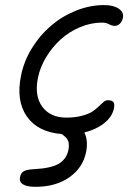

<svg xmlns="http://www.w3.org/2000/svg" viewBox="-20 -555 538 749"><path d="M118.2 173.8Q85 173.8 69.6 164.1Q54.2 154.3 58.1 136.2Q61 120.1 72.3 113.3Q83.5 106.4 111.8 105Q179.7 101.6 210 83.3Q240.2 64.9 247.1 28.8Q248.5 20.5 248.5 13.4Q248.5 6.3 247.8 1.5Q247.1 -3.4 243.9 -8.8Q240.7 -14.2 239.3 -16.4Q237.8 -18.6 232.7 -22.7Q227.5 -26.9 226.6 -27.6Q225.6 -28.3 220.2 -32.2Q127.4 -39.6 84.7 -100.8Q42 -162.1 62 -259.8Q73.2 -316.4 104.7 -367.4Q136.2 -418.5 179.7 -455.3Q223.1 -492.2 277.1 -513.7Q331.1 -535.2 386.2 -535.2Q422.9 -535.2 443.8 -520.8Q464.8 -506.3 459 -483.9Q456.1 -470.7 447.5 -462.4Q439 -454.1 426.8 -454.1Q417 -454.1 405.3 -460.4Q393.6 -466.8 377.9 -466.8Q334 -466.8 291.5 -448.7Q249 -430.7 216.1 -400.6Q183.1 -370.6 159.7 -331.5Q136.2 -292.5 127.9 -251Q113.8 -180.2 145.3 -138.2Q176.8 -96.2 238.8 -96.2Q272.9 -96.2 299.6 -103.3Q326.2 -110.4 340.6 -120.1Q355 -129.9 365.2 -139.9Q375.5 -149.9 383.8 -157Q392.1 -164.1 399.9 -164.1Q416.5 -164.1 422.1 -157.2Q427.7 -150.4 424.8 -133.8Q418.5 -100.1 387 -75Q355.5 -49.8 309.1 -38.1Q324.7 -7.3 315.9 38.1Q303.7 99.1 250.7 136.5Q197.8 173.8 118.2 173.8Z"/></svg>

Font: Shantell Sans Bouncy
Style: Italic
Weight: 300
Italic angle: -11.31°
Designer: Stephen Nixon, Anya Danilova, Shantell Martin
Foundry: Arrow Type
Version: Version 1.006;[9816181b4]